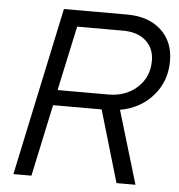

<svg xmlns="http://www.w3.org/2000/svg" viewBox="-51 -748 742 796"><g transform="rotate(5 320.0 -350.0)"><path d="M34 0 183 -700H446Q535 -700 587.5 -652Q640 -604 640 -523Q640 -439 587.5 -379Q535 -319 451 -304L542 0H463L375 -299H173L109 0ZM435 -632H244L186 -363H397Q470 -363 517.5 -406.5Q565 -450 565 -518Q565 -570 530 -601Q495 -632 435 -632Z"/></g></svg>

Font: Red Hat Text
Style: Italic
Weight: 400
Italic angle: -12°
Designer: Pentagram / MCKL
Foundry: Pentagram / MCKL
Version: Version 1.005; Red Hat Text Italic